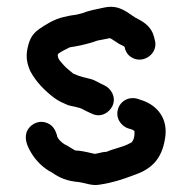

<svg xmlns="http://www.w3.org/2000/svg" viewBox="-20 -533 562 564"><path d="M375 -141C375 -138 375 -134 374 -131C374 -126 368 -113 363 -113C343 -101 315 -97 293 -87C285 -87 277 -85 269 -83L259 -81L249 -83C237 -86 215 -91 201 -91C193 -96 185 -100 176 -106C167 -109 147 -125 147 -137C142 -152 136 -163 122 -170C96 -183 71 -169 61 -151C49 -129 60 -104 70 -87C84 -62 107 -39 133 -26C156 -10 177 -1 213 2C233 5 251 14 275 9C309 4 340 -6 369 -17L385 -23C433 -42 459 -75 466 -135C472 -193 434 -228 392 -240C362 -253 335 -238 327 -214C318 -186 336 -163 356 -156C362 -154 370 -153 375 -148ZM436 -410C432 -428 429 -441 416 -455C404 -468 393 -473 378 -481L351 -499C334 -509 315 -517 287 -511C263 -506 241 -502 221 -494L205 -490C198 -489 191 -488 185 -487L167 -483C140 -477 114 -461 94 -447C74 -432 67 -418 61 -392C55 -365 60 -344 69 -324C86 -292 112 -266 140 -245C154 -235 164 -231 180 -224C190 -221 212 -218 221 -213C222 -213 222 -213 223 -212C232 -207 241 -203 250 -199C277 -186 301 -203 310 -221C323 -248 305 -274 287 -282C273 -288 261 -297 246 -301C233 -304 211 -309 200 -315C199 -315 197 -316 195 -317C187 -324 173 -334 166 -343C160 -350 150 -359 150 -369C149 -370 149 -371 150 -372C150 -373 150 -374 151 -375C161 -383 174 -388 185 -394C206 -397 229 -402 249 -408L267 -414C272 -415 277 -416 283 -417L303 -421C311 -417 322 -409 330 -404C331 -403 346 -397 346 -395C348 -383 354 -373 364 -366C397 -343 442 -372 436 -410Z"/></svg>

Font: Dictator
Style: Regular
Weight: 500
Version: Version MIL.1277